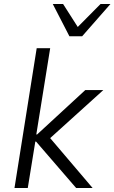

<svg xmlns="http://www.w3.org/2000/svg" viewBox="-20 -948 577 968"><path d="M53 0 165 -705H233L163 -270H167L410 -494H501L220 -240L214 -274L447 0H364L162 -234H158L120 0ZM330 -765 246 -928H298L372 -812L487 -928H537L394 -765Z"/></svg>

Font: Nunito Sans 7pt SemiCondensed Light
Style: Italic
Weight: 300
Width: 4
Italic angle: -9°
Designer: Vernon Adams
Foundry: Vernon Adams
Version: Version 3.101;gftools[0.9.27]